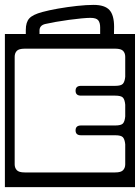

<svg xmlns="http://www.w3.org/2000/svg" viewBox="-40 -745 572 785"><path d="M426.5 -635Q426.5 -620.5 426 -606H512V20H-20V-606H65.5Q65.5 -614.5 65.5 -623Q65.5 -654 79.8 -669.8Q94 -685.5 133.5 -696Q159 -703 197.2 -709.8Q235.5 -716.5 274.8 -720.8Q314 -725 342.5 -725Q388.5 -725 407.5 -704Q426.5 -683 426.5 -635ZM121.5 -620V-606H369.5V-633Q369.5 -652.5 361.5 -662.2Q353.5 -672 329.5 -672Q317 -672 293.2 -669.8Q269.5 -667.5 241.8 -663.8Q214 -660 188.2 -655.5Q162.5 -651 145.5 -647Q121.5 -641.5 121.5 -620ZM269 -374Q269 -394 291 -394H431Q455 -394 462.5 -402.5Q470 -411 472 -431V-513Q472 -527.5 463.5 -536.8Q455 -546 431 -546H61Q37 -546 28.5 -536.8Q20 -527.5 20 -513V-73Q20 -59 28.5 -49.5Q37 -40 61 -40H431Q455 -40 463.5 -49.5Q472 -59 472 -73V-155Q470 -175.5 462.5 -183.8Q455 -192 431 -192H291Q269 -192 269 -212Q269 -232 291 -232H431Q455 -232 462.5 -240Q470 -248 472 -269V-317Q470 -338 462.5 -346Q455 -354 431 -354H291Q269 -354 269 -374Z"/></svg>

Font: Honk Rounded
Style: Regular
Weight: 400
Designer: Noopur Datye & Yesha Goshar
Foundry: Ek Type
Version: Version 1.000